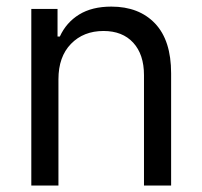

<svg xmlns="http://www.w3.org/2000/svg" viewBox="-20 -573 625 593"><path d="M76.7 0V-545.5H157.7V-460.2H164.8Q184.7 -503.6 224.4 -528.1Q264.2 -552.6 323.9 -552.6Q409.4 -552.6 459 -500.4Q508.5 -448.2 508.5 -346.6V0H424.7V-340.9Q424.7 -404.8 391.5 -441.1Q358.3 -477.3 299.7 -477.3Q237.9 -477.3 199.2 -437.5Q160.5 -397.7 160.5 -328.1V0Z"/></svg>

Font: TID UI
Style: Regular
Weight: 400
Designer: The TID Project Authors
Foundry: Bakken & Bæck
Version: Version 1.001;hotconv 1.0.109;makeotfexe 2.5.65596